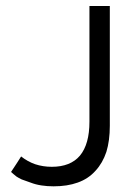

<svg xmlns="http://www.w3.org/2000/svg" viewBox="-20 -620 470 653"><path d="M17.6 -35.2Q21.5 -32.2 25.4 -28.3Q30.3 -24.4 36.1 -19.5Q42 -15.6 53.7 -9.8Q66.4 -4.9 84 1Q101.6 7.8 121.1 10.7Q140.6 13.7 162.1 13.7Q209 13.7 244.1 1Q280.3 -11.7 304.7 -39.1Q329.1 -65.4 341.8 -103.5Q353.5 -141.6 353.5 -192.4Q353.5 -328.1 353.5 -599.6Q336.9 -599.6 284.2 -599.6Q284.2 -502 284.2 -206.1Q284.2 -129.9 252 -90.8Q219.7 -52.7 156.2 -52.7Q126 -52.7 99.6 -61.5Q74.2 -70.3 51.8 -87.9Q41 -70.3 17.6 -35.2Z"/></svg>

Font: TextaAlt
Style: Regular
Weight: 400
Designer: Daniel Hernandez & Miguel Hernandez
Version: Version 1.005;com.myfonts.easy.latinotype.texta.alt-regular.